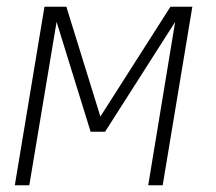

<svg xmlns="http://www.w3.org/2000/svg" viewBox="-20 -550 640 570"><path d="M24 0 112 -530H177L278 -204L486 -530H551L463 0H420L500 -485L292 -159H249L148 -485L67 0Z"/></svg>

Font: Iosevka Curly XLtExObl
Style: Regular
Weight: 200
Width: 7
Italic angle: -9°
Monospace: yes
Designer: Belleve Invis
Foundry: Belleve Invis
Version: Version 11.0.1; ttfautohint (v1.8.3)